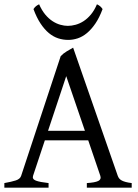

<svg xmlns="http://www.w3.org/2000/svg" viewBox="-20 -862 635 882"><path d="M370.1 -261.2 284.2 -512.2 200.7 -261.2ZM186 -217.3 131.8 -54.2Q127 -39.1 145 -32.2Q163.1 -25.4 203.1 -21V0H0V-21Q33.2 -26.9 52.7 -33.2Q72.3 -39.6 77.1 -54.2L258.8 -604Q270 -616.2 286.6 -626.2Q303.2 -636.2 315.9 -643.1L521 -54.2Q523.4 -47.4 527.8 -42Q532.2 -36.6 539.6 -32.7Q546.9 -28.8 558.1 -25.9Q569.3 -22.9 585 -21V0H378.9V-21Q417 -23.4 431.6 -30.8Q446.3 -38.1 440.9 -54.2L385.3 -217.3ZM451.2 -820.3Q436.5 -780.8 418.2 -753.9Q399.9 -727.1 379.6 -710.2Q359.4 -693.4 337.4 -686Q315.4 -678.7 293.5 -678.7Q269.5 -678.7 247.1 -686Q224.6 -693.4 204.3 -710.2Q184.1 -727.1 166.3 -753.9Q148.4 -780.8 133.8 -820.3Q139.6 -829.1 145.5 -833.7Q151.4 -838.4 159.7 -842.3Q171.9 -814.5 187.7 -795.4Q203.6 -776.4 221.2 -764.9Q238.8 -753.4 257.1 -748.3Q275.4 -743.2 291.5 -743.2Q308.6 -743.2 327.4 -748.3Q346.2 -753.4 364 -764.9Q381.8 -776.4 397.7 -795.4Q413.6 -814.5 425.3 -842.3Q433.6 -838.4 439.5 -833.7Q445.3 -829.1 451.2 -820.3Z"/></svg>

Font: Gentium Basic
Style: Regular
Weight: 400
Designer: J. Victor Gaultney and Annie Olsen
Foundry: SIL International
Version: Version 1.100